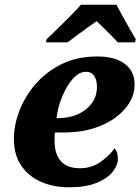

<svg xmlns="http://www.w3.org/2000/svg" viewBox="-20 -786 597 816"><path d="M273 10Q209 10 156 -12.5Q103 -35 71 -81Q39 -127 39 -197Q39 -253 62 -314Q85 -375 130 -427.5Q175 -480 241 -513Q307 -546 394 -546Q469 -546 510.5 -514.5Q552 -483 552 -427Q552 -372 513 -325.5Q474 -279 406.5 -251Q339 -223 252 -223H214Q212 -213 212 -203.5Q212 -194 212 -186Q212 -131 238.5 -101Q265 -71 320 -71Q369 -71 407.5 -98Q446 -125 467 -156Q481 -140 481 -110Q481 -84 459 -56Q437 -28 391 -9Q345 10 273 10ZM228 -284Q274 -284 311 -300.5Q348 -317 370 -347Q392 -377 392 -417Q392 -447 380 -464Q368 -481 346 -481Q316 -481 289.5 -451Q263 -421 244.5 -376Q226 -331 220 -284ZM178 -619Q198 -638 224 -663.5Q250 -689 276.5 -715.5Q303 -742 324 -766H475Q485 -746 500 -719Q515 -692 530.5 -665Q546 -638 557 -619L554 -606H480Q471 -617 454.5 -633.5Q438 -650 420.5 -667Q403 -684 391 -696Q373 -684 349.5 -667Q326 -650 304 -633.5Q282 -617 267 -606H175Z"/></svg>

Font: Noto Serif ExtraBold
Style: Italic
Weight: 800
Italic angle: -12°
Designer: Monotype Design Team
Foundry: Monotype Imaging Inc.
Version: Version 2.013